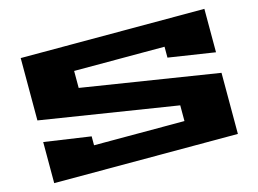

<svg xmlns="http://www.w3.org/2000/svg" viewBox="-95 -869 1397 1038"><g transform="rotate(-15 604.0 -350.0)"><path d="M90 0V-230L351 -192V-142H857V-230L90 -351V-700H1118V-457L857 -497V-558H351V-463L1118 -342V0Z"/></g></svg>

Font: Stalin One
Style: Regular
Weight: 400
Designer: Jovanny Lemonad
Foundry: Alexey Maslov, Jovanny Lemonad
Version: Version 3.002; ttfautohint (v0.91) -l 8 -r 50 -G 200 -x 0 -w